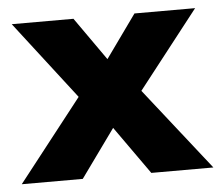

<svg xmlns="http://www.w3.org/2000/svg" viewBox="-45 -489 614 533"><g transform="rotate(-5 262.0 -222.5)"><path d="M-5 0 201 -263 198 -196 6 -445H178L287 -290H237L348 -445H517L320 -193L325 -259L529 0H356L237 -168H286L165 0Z"/></g></svg>

Font: Nunito Sans 12pt ExtraLight
Style: Weight 830 Width 84 Optical size 12.0 YTLC 445
Weight: 830
Width: 4
Designer: Vernon Adams
Foundry: Vernon Adams
Version: Version 3.101;gftools[0.9.27]